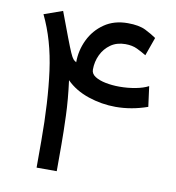

<svg xmlns="http://www.w3.org/2000/svg" viewBox="-75 -720 722 788"><g transform="rotate(10 285.5 -326.0)"><path d="M400.9 -562.5Q365.2 -562.5 339.8 -544.7Q314.5 -526.9 300.8 -498.3Q287.1 -469.7 287.1 -436.5Q287.1 -418.9 304.2 -408Q321.3 -397 348.6 -391.6Q376 -386.2 406.2 -386.2Q440.4 -386.2 472.9 -392.3Q505.4 -398.4 526.4 -409.7L537.6 -325.2Q471.2 -301.8 404.8 -301.8Q347.2 -301.8 291 -320.6Q234.9 -339.4 198.2 -376.5Q208.5 -298.3 210.9 -230.7Q213.4 -163.1 213.4 -109.4V0H129.4V-110.8Q129.4 -274.4 112.5 -400.4Q95.7 -526.4 47.9 -625L125 -652.3L164.1 -548.3Q179.7 -507.3 188 -488.5Q196.3 -469.7 201.9 -463.6Q207.5 -457.5 214.4 -454.1Q214.4 -503.4 235.8 -548.1Q257.3 -592.8 297.9 -620.8Q338.4 -648.9 395.5 -648.9Q442.9 -648.9 470.5 -635Q498 -621.1 516.1 -608.4L488.8 -531.7Q471.2 -542.5 450.4 -552.5Q429.7 -562.5 400.9 -562.5Z"/></g></svg>

Font: Vazirmatn UI
Style: Regular
Weight: 400
Designer: Saber Rastikerdar
Foundry: Saber Rastikerdar
Version: Version 33.003